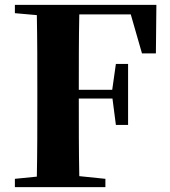

<svg xmlns="http://www.w3.org/2000/svg" viewBox="-20 -767 697 787"><path d="M562 -548H619L621 -747H41V-713L131 -705C133 -602 133 -499 133 -395V-351C133 -247 133 -144 131 -43L41 -34V0H412V-34L305 -45C303 -147 303 -251 303 -360V-363H441L455 -255H505V-505H455L440 -399H303C303 -505 303 -608 305 -708H516Z"/></svg>

Font: GenKiMin2 TW H
Style: Regular
Weight: 900
Version: Version 2.100;PS 2.1;hotconv 16.6.51;makeotf.lib2.5.65220 DE